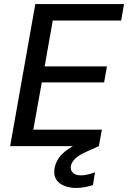

<svg xmlns="http://www.w3.org/2000/svg" viewBox="-20 -720 631 946"><path d="M30 0 154 -700H591L577 -619H240L200 -393H507L493 -314H186L144 -81H482L467 0ZM355 206Q323 206 296.5 195.5Q270 185 256.5 163.5Q243 142 249 107Q254 82 269.5 59Q285 36 316 14.5Q347 -7 398 -27L452 -49L467 0L407 27Q368 44 350.5 61.5Q333 79 329 98Q326 119 339.5 131.5Q353 144 379 144Q393 144 411.5 140Q430 136 448 129L438 192Q419 198 398 202Q377 206 355 206Z"/></svg>

Font: DM Sans 10pt Medium
Style: Italic
Weight: 500
Italic angle: -10°
Version: Version 4.004;gftools[0.9.30]